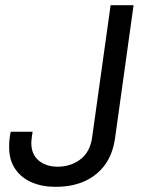

<svg xmlns="http://www.w3.org/2000/svg" viewBox="-20 -706 566 736"><path d="M187 10Q141 10 101.5 -7Q62 -24 38.5 -58Q15 -92 15 -142Q15 -150 15.5 -162.5Q16 -175 21 -201H105Q103 -189 101.5 -177.5Q100 -166 100 -159Q100 -114 128.5 -90.5Q157 -67 201 -67Q251 -67 288 -95Q325 -123 333 -178L404 -686H492L421 -176Q412 -114 381.5 -73Q351 -32 303.5 -11Q256 10 197 10Z"/></svg>

Font: Chivo Medium Light
Style: Italic
Weight: 300
Italic angle: -8.05°
Version: Version 2.002